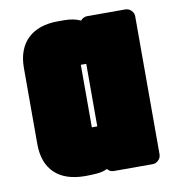

<svg xmlns="http://www.w3.org/2000/svg" viewBox="-68 -586 625 679"><g transform="rotate(-10 245.0 -247.0)"><path d="M265.6 -513.7Q269.5 -519 275.9 -522.2Q282.2 -525.4 289.1 -525.4H426.3Q438.5 -525.4 447.5 -516.4Q456.5 -507.3 456.5 -495.1V0Q456.5 12.2 447.5 21.2Q438.5 30.3 426.3 30.3H287.1Q272.9 30.3 264.2 19Q247.1 27.3 225.1 28.8Q203.1 30.3 184.1 30.3Q149.9 30.3 122.6 21.5Q95.2 12.7 76.2 -5.1Q57.1 -22.9 47.1 -49.3Q37.1 -75.7 37.1 -110.8V-383.8Q37.1 -418.9 47.4 -445.3Q57.6 -471.7 76.7 -489.5Q95.7 -507.3 122.8 -516.4Q149.9 -525.4 184.1 -525.4H208Q222.7 -525.4 237.3 -522.7Q252 -520 265.6 -513.7ZM237.3 -359.9V-135.3H256.8V-359.9Z"/></g></svg>

Font: Akaash Gobhi Moti
Style: Regular
Weight: 400
Designer: Kulbir Singh Thind, MD
Foundry: Punjab Online
Version: Version 1.200